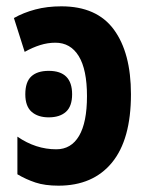

<svg xmlns="http://www.w3.org/2000/svg" viewBox="-20 -577 473 607"><path d="M174 -557Q286 -557 340 -483.5Q394 -410 394 -279Q394 -136 334 -63Q274 10 165 10Q122 10 92 0Q62 -10 35 -26V-145Q93 -105 158 -105Q205 -105 230 -147.5Q255 -190 255 -273Q255 -357 229 -399.5Q203 -442 155 -442Q131 -442 107 -434.5Q83 -427 58 -413L24 -520Q54 -537 91.5 -547Q129 -557 174 -557ZM134 -353Q208 -353 208 -279Q208 -241 188.5 -223.5Q169 -206 134 -206Q100 -206 80 -223.5Q60 -241 60 -279Q60 -318 79 -335.5Q98 -353 134 -353Z"/></svg>

Font: Noto Sans Condensed
Style: Bold
Weight: 700
Width: 3
Designer: Monotype Design Team
Foundry: Monotype Imaging Inc.
Version: Version 2.013; ttfautohint (v1.8.4.7-5d5b)